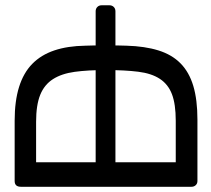

<svg xmlns="http://www.w3.org/2000/svg" viewBox="-20 -527 809 735"><path d="M36.1 -64.9Q36.1 -140.1 53 -194.1Q69.8 -248 103.5 -282.5Q137.2 -316.9 188 -334Q238.8 -351.1 307.1 -352.1Q321.3 -353 340.3 -353H384.8H429.2Q449.2 -353 463.9 -352.1Q534.7 -350.1 586.4 -334Q638.2 -317.9 671.1 -284.4Q704.1 -251 720 -198Q735.8 -145 735.8 -68.8V166Q735.8 175.8 729.2 181.9Q722.7 188 712.9 188H60.1Q36.1 188 36.1 166ZM118.2 -61V94.2H346.2V-483.9Q346.2 -493.7 352.5 -500.2Q358.9 -506.8 369.1 -506.8H398.9Q408.7 -506.8 415.3 -500.5Q421.9 -494.1 421.9 -483.9V94.2H652.8V-64.9Q652.8 -127.9 638.4 -166Q624 -204.1 592 -225.1Q560.1 -246.1 509 -252.4Q458 -258.8 384.8 -258.8Q315.9 -258.8 265.9 -252Q215.8 -245.1 182.9 -224.1Q149.9 -203.1 134 -164.1Q118.2 -125 118.2 -61Z"/></svg>

Font: Rubik AZ
Style: Regular
Weight: 400
Designer: Hubert and Fischer
Foundry: Hubert & Fischer
Version: Version 2.000